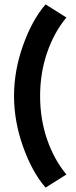

<svg xmlns="http://www.w3.org/2000/svg" viewBox="-20 -788 345 876"><path d="M44 -350Q44 -466 85.5 -582Q127 -698 188 -768L283 -708Q227 -641 195 -548Q163 -455 163 -350Q163 -244 195 -151.5Q227 -59 283 8L188 68Q127 -2 85.5 -118Q44 -234 44 -350Z"/></svg>

Font: Lineal Medium
Style: Regular
Weight: 600
Designer: Created by Frank Adebiaye with contributions from Anton Moglia & Ariel Martín Pérez
Created by Frank ADEBIAYE with FontF
Foundry: Velvetyne Type Foundry
Version: Version 2.000